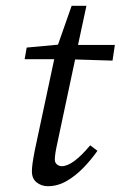

<svg xmlns="http://www.w3.org/2000/svg" viewBox="-20 -629 416 662"><path d="M100 -111 167 -425H65L72 -465L180 -475L227 -609H278L249 -474H376L368 -420L239 -424L178 -137Q169 -97 169 -79Q169 -68 176.5 -62Q184 -56 193 -56Q231 -56 291 -128L316 -109Q295 -79 268 -51Q241 -23 210 -5Q179 13 145 13Q123 13 106.5 0Q90 -13 90 -38Q90 -49 92 -64.5Q94 -80 100 -111Z"/></svg>

Font: Source Serif Pro
Style: Italic
Weight: 400
Italic angle: -12°
Designer: Frank Grießhammer
Foundry: Adobe Systems Incorporated
Version: Version 3.001;hotconv 1.0.111;makeotfexe 2.5.65597